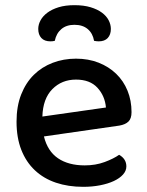

<svg xmlns="http://www.w3.org/2000/svg" viewBox="-20 -709 567 743"><path d="M150 -181Q164 -124 204.5 -96.5Q245 -69 308 -69Q350 -69 385 -82Q420 -95 441 -110Q469 -94 469 -65Q469 -48 456 -33.5Q443 -19 420.5 -8.5Q398 2 367.5 8Q337 14 302 14Q244 14 196.5 -2Q149 -18 115 -50Q81 -82 62.5 -129Q44 -176 44 -238Q44 -298 62 -343.5Q80 -389 111 -419.5Q142 -450 184 -466Q226 -482 274 -482Q322 -482 361.5 -466.5Q401 -451 429.5 -423.5Q458 -396 473.5 -358Q489 -320 489 -275Q489 -250 477 -238.5Q465 -227 442 -223ZM274 -401Q219 -401 182.5 -364Q146 -327 144 -258L390 -293Q386 -338 357 -369.5Q328 -401 274 -401ZM268 -613Q237 -613 217.5 -596.5Q198 -580 192 -551Q188 -550 184 -549.5Q180 -549 175 -549Q152 -549 140 -562Q128 -575 128 -597Q128 -614 137 -630.5Q146 -647 163.5 -660Q181 -673 207 -681Q233 -689 268 -689Q304 -689 330.5 -681Q357 -673 374.5 -660Q392 -647 400.5 -630.5Q409 -614 409 -597Q409 -575 397 -562Q385 -549 362 -549Q354 -549 344 -551Q339 -580 319.5 -596.5Q300 -613 268 -613Z"/></svg>

Font: Baloo Da 2 Medium
Style: Regular
Weight: 500
Designer: Noopur Datye, Sulekha Rajkumar and Ek Type
Foundry: Ek Type
Version: Version 1.640;hotconv 1.0.111;makeotfexe 2.5.65597; ttfautoh